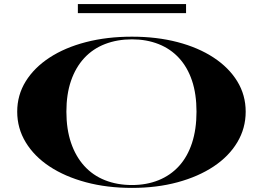

<svg xmlns="http://www.w3.org/2000/svg" viewBox="-20 -902 1283 937"><path d="M624 -723Q745 -723 846.5 -696.5Q948 -670 1022.5 -621Q1097 -572 1138 -505Q1179 -438 1179 -357Q1179 -276 1138 -207.5Q1097 -139 1022.5 -89.5Q948 -40 846.5 -12.5Q745 15 624 15Q502 15 399.5 -12.5Q297 -40 222 -89.5Q147 -139 105.5 -207.5Q64 -276 64 -357Q64 -438 105.5 -505Q147 -572 222 -621Q297 -670 399.5 -696.5Q502 -723 624 -723ZM624 -710Q552 -710 492.5 -687Q433 -664 391 -618.5Q349 -573 326.5 -507.5Q304 -442 304 -357Q304 -272 326.5 -205.5Q349 -139 391 -92.5Q433 -46 492.5 -22.5Q552 1 624 1Q695 1 753.5 -22.5Q812 -46 853.5 -91.5Q895 -137 917 -204Q939 -271 939 -357Q939 -443 917 -508.5Q895 -574 853.5 -619Q812 -664 753.5 -687Q695 -710 624 -710ZM360 -838V-882H888V-838Z"/></svg>

Font: Kalnia Expanded
Style: Regular
Weight: 400
Width: 7
Designer: Frida Medrano
Foundry: Frida Medrano
Version: Version 1.105